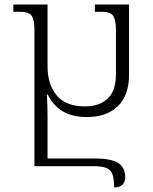

<svg xmlns="http://www.w3.org/2000/svg" viewBox="-20 -734 676 848"><path d="M394 0H132V-604Q132 -648 119 -665Q106 -682 71 -682H39V-714H190V-441Q190 -360 231 -312Q272 -264 355 -264Q419 -264 455.5 -298.5Q492 -333 492 -405V-604Q492 -648 479 -665Q466 -682 430 -682H399V-714H550V-405Q550 -313 500.5 -265Q451 -217 364 -217Q299 -217 257 -242.5Q215 -268 191 -316H187Q190 -270 190 -220V-34H398Q472 -34 502.5 -14Q533 6 533 49Q533 70 520.5 82Q508 94 484 94Q484 57 477 37Q470 17 451 8.5Q432 0 394 0Z"/></svg>

Font: Noto Serif Georgian Light
Style: Regular
Weight: 300
Designer: Monotype Design team
Foundry: Monotype Imaging Inc.
Version: Version 1.000